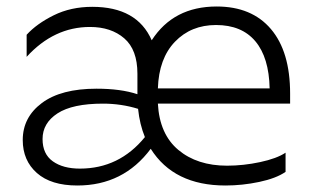

<svg xmlns="http://www.w3.org/2000/svg" viewBox="-20 -561 968 591"><path d="M226 -42Q347 -42 426 -139Q410 -178 405 -226Q353 -242 297 -242Q203 -242 157 -212Q111 -182 111 -133Q111 -87 142.5 -64.5Q174 -42 226 -42ZM403 -334Q403 -408 362.5 -443Q322 -478 257 -478Q146 -478 62 -386V-454Q93 -488 145.5 -514Q198 -540 264 -540Q402 -540 447 -437Q514 -541 647 -541Q755 -541 814 -471.5Q873 -402 873 -273V-242H466Q471 -148 529 -99.5Q587 -51 679 -51Q729 -51 780.5 -62Q832 -73 859 -91V-32Q830 -12 778 -1Q726 10 674 10Q515 10 444 -103Q360 10 218 10Q137 10 93.5 -28.5Q50 -67 50 -130Q50 -200 109 -244Q168 -288 277 -288Q352 -288 403 -271ZM645 -484Q568 -484 518.5 -432.5Q469 -381 466 -289H810Q808 -384 766 -434Q724 -484 645 -484Z"/></svg>

Font: Roundo
Style: Regular
Weight: 400
Designer: Namrata Goyal (Gurmukhi), Shiva Nallaperumal (Latin)
Foundry: Indian Type Foundry
Version: Version 1.000;PS 1.0;hotconv 1.0.88;makeotf.lib2.5.647800